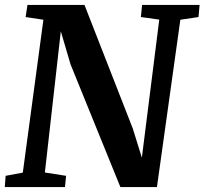

<svg xmlns="http://www.w3.org/2000/svg" viewBox="-20 -763 834 783"><path d="M-0.5 0 3 -46 73 -59 157 -682.5 84.5 -693.5 92 -743H324.5L521.5 -239L558.5 -120L629.5 -683L554.5 -693.5L559.5 -743H794L789.5 -693.5L715.5 -682.5L620 0H471L267.5 -501L228 -635.5L163 -59.5L249.5 -46L245 0Z"/></svg>

Font: Merriweather 20pt
Style: Bold Italic
Weight: 700
Italic angle: -7.8°
Version: Version 2.101